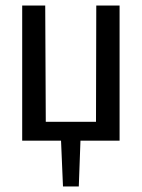

<svg xmlns="http://www.w3.org/2000/svg" viewBox="-20 -507 511 692"><path d="M411 -487V0H270L264 165H207L200 0H60V-487H143L145 -68H326L327 -487Z"/></svg>

Font: exo2condensed_r
Style: Regular
Weight: 400
Width: 3
Designer: Natanael Gama
Version: Version 1.001;PS 001.001;hotconv 1.0.70;makeotf.lib2.5.58329